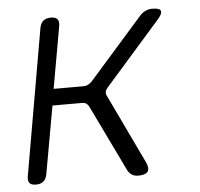

<svg xmlns="http://www.w3.org/2000/svg" viewBox="-45 -607 691 663"><g transform="rotate(-5 300.0 -275.0)"><path d="M54 10Q37 10 31 2Q25 -6 28 -22L116 -528Q119 -544 128.5 -552Q138 -560 155 -560Q171 -560 177.5 -552Q184 -544 181 -528L143 -314H246Q255 -314 262 -317.5Q269 -321 276 -328L463 -540Q472 -550 483 -555Q494 -560 506 -560Q532 -560 535.5 -550Q539 -540 520 -519L329 -302Q323 -295 321.5 -288Q320 -281 324 -274L439 -33Q449 -11 441 -0.5Q433 10 408 10Q395 10 386.5 4.5Q378 -1 372 -11L260 -243Q256 -250 250.5 -253.5Q245 -257 237 -257H134L92 -22Q89 -6 79.5 2Q70 10 54 10Z"/></g></svg>

Font: Maple Mono ExtraLight
Style: Italic
Weight: 275
Italic angle: -10°
Monospace: yes
Designer: subframe7536
Version: Version 7.000